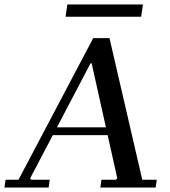

<svg xmlns="http://www.w3.org/2000/svg" viewBox="-43 -841 761 861"><path d="M175 0H-23L-18 -35H40L375 -670H448L595 -35H660L655 0H407L412 -35H476L483 -41L368 -557H363L92 -41L98 -35H180ZM177 -270H503L498 -235H172ZM259 -821H598L590 -766H251Z"/></svg>

Font: Brygada 1918 Medium
Style: Italic
Weight: 500
Italic angle: -8°
Designer: Mateusz Machalski | Borys Kosmynka | Przemek Hoffer
Foundry: NIEPODLEGLA 2018
Version: Version 3.006